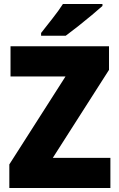

<svg xmlns="http://www.w3.org/2000/svg" viewBox="-20 -947 600 967"><path d="M536 0H27V-119L310 -562H33V-714H529V-595L246 -152H536ZM496 -917Q476 -899 442.5 -871Q409 -843 373 -814.5Q337 -786 311 -767H187V-781Q212 -813 244 -853.5Q276 -894 297 -927H496Z"/></svg>

Font: Noto Sans Gurmukhi UI SemiCondensed Black
Style: Regular
Weight: 900
Width: 4
Designer: Jelle Bosma - Monotype Design Team
Foundry: Monotype Imaging Inc.
Version: Version 2.004; ttfautohint (v1.8.4.7-5d5b)